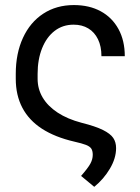

<svg xmlns="http://www.w3.org/2000/svg" viewBox="-20 -557 550 755"><path d="M470.7 -335.9H378.9Q378.9 -375 365.2 -402.8Q351.6 -430.7 327.1 -445.3Q302.7 -460 269.5 -460Q226.6 -460 194.8 -435.5Q163.1 -411.1 145.5 -367.2Q127.9 -323.2 127.9 -266.6V-247.1Q127.9 -207 147.9 -173.3Q168 -139.6 206.5 -114.3Q245.1 -88.9 300.8 -74.2Q355.5 -60.5 384.8 -45.9Q414.1 -31.2 425.3 -14.6Q436.5 2 436.5 25.4Q436.5 65.4 412.1 106.4Q387.7 147.5 350.6 177.7L298.8 134.8Q326.2 103.5 335.4 86.4Q344.7 69.3 344.7 51.8Q344.7 36.1 338.9 27.3Q333 18.6 317.9 12.7Q302.7 6.8 272.5 0Q196.3 -17.6 145 -50.8Q93.8 -84 67.9 -133.3Q42 -182.6 42 -247.1V-266.6Q42 -346.7 70.3 -408.2Q98.6 -469.7 150.4 -503.4Q202.1 -537.1 270.5 -537.1Q331.1 -537.1 376 -512.7Q420.9 -488.3 445.8 -442.9Q470.7 -397.5 470.7 -335.9Z"/></svg>

Font: Pretendard JP Variable
Style: Regular
Weight: 400
Designer: Base glyphs from Inter by Rasmus Andersson; Hangul glyphs from Noto Sans CJK(Source Han Sans) by Jang Soo-young and Kang
Foundry: Kil Hyung-jin
Version: Version 1.307;Glyphs 3.2 (3192)